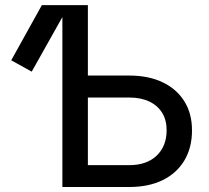

<svg xmlns="http://www.w3.org/2000/svg" viewBox="-20 -748 837 768"><path d="M106.9 -461.4 24.9 -506.8 147.5 -727.5H256.3ZM302.2 -445.8H497.1Q574.2 -445.8 630.4 -418.9Q686.5 -392.1 717.3 -343Q748 -293.9 748 -226.6Q748 -157.2 717.5 -106.2Q687 -55.2 630.9 -27.6Q574.7 0 497.1 0H229.5V-727.5H331.5V-87.4H497.1Q566.4 -87.4 606.4 -125.2Q646.5 -163.1 646.5 -227.5Q646.5 -268.1 628.4 -297.1Q610.4 -326.2 576.9 -342Q543.5 -357.9 497.1 -357.9H302.2Z"/></svg>

Font: Inter Cardless
Style: Regular
Weight: 400
Designer: Rasmus Andersson
Foundry: rsms
Version: Version 4.001;git-9221beed3